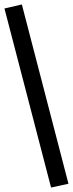

<svg xmlns="http://www.w3.org/2000/svg" viewBox="-28 -775 327 861"><path d="M201 66 -8 -737 70 -755 279 49Z"/></svg>

Font: Nunito Sans 7pt Condensed SemiBold
Style: Regular
Weight: 600
Width: 3
Designer: Vernon Adams
Foundry: Vernon Adams
Version: Version 3.101;gftools[0.9.27]